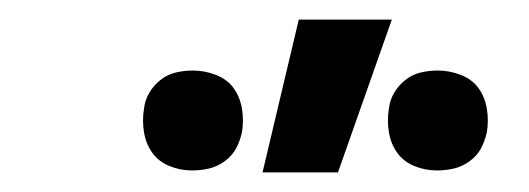

<svg xmlns="http://www.w3.org/2000/svg" viewBox="-20 -776 540 196"><path d="M426 -602Q414 -602 403 -606.5Q392 -611 385.5 -620Q379 -629 377 -641Q375 -653 377 -665Q378 -674 382.5 -681.5Q387 -689 394 -694.5Q401 -700 409.5 -702Q418 -704 427 -704Q439 -704 450.5 -699.5Q462 -695 468.5 -686Q475 -677 477 -665Q479 -653 477 -641Q475 -632 471 -624.5Q467 -617 459.5 -611.5Q452 -606 443.5 -604Q435 -602 426 -602ZM176 -602Q164 -602 153 -606.5Q142 -611 135.5 -620Q129 -629 127 -641Q125 -653 127 -665Q128 -674 132.5 -681.5Q137 -689 144 -694.5Q151 -700 159.5 -702Q168 -704 177 -704Q189 -704 200.5 -699.5Q212 -695 218.5 -686Q225 -677 227 -665Q229 -653 227 -641Q225 -632 221 -624.5Q217 -617 209.5 -611.5Q202 -606 193.5 -604Q185 -602 176 -602ZM248 -600 285 -756H380L325 -600Z"/></svg>

Font: Iosevka Semibold Oblique
Style: Regular
Weight: 600
Italic angle: -9°
Monospace: yes
Designer: Belleve Invis
Foundry: Belleve Invis
Version: Version 32.5.0; ttfautohint (v1.8.4)